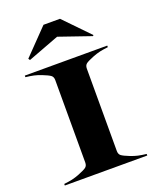

<svg xmlns="http://www.w3.org/2000/svg" viewBox="-170 -1049 944 1149"><g transform="rotate(-20 302.5 -474.0)"><path d="M301 -852.5 101 -777 94 -787.5 249 -947.5H354L509 -787.5L504 -782.5ZM40 -10Q70.5 -13.5 92 -18.2Q113.5 -23 138 -32.5Q176 -47.5 189 -57.2Q202 -67 202 -87.5V-612.5Q202 -633 189 -642.8Q176 -652.5 138 -667.5Q113.5 -677 92 -681.8Q70.5 -686.5 40 -690V-700H565V-690Q534.5 -686.5 513 -681.8Q491.5 -677 467 -667.5Q429 -652.5 416 -642.8Q403 -633 403 -612.5V-87.5Q403 -67 416 -57.2Q429 -47.5 467 -32.5Q491.5 -23 513 -18.2Q534.5 -13.5 565 -10V0H40Z"/></g></svg>

Font: Engraving CC
Style: Bold
Weight: 700
Designer: indestructible type*
Foundry: Cowboy Collective
Version: Version 1.000